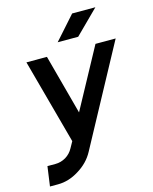

<svg xmlns="http://www.w3.org/2000/svg" viewBox="-132 -786 863 1085"><g transform="rotate(-15 299.0 -244.0)"><path d="M276 -564H396L533 -700H397ZM76 -500 211 -3 191 33Q175 63 147 80Q118 97 86 97H39L23 212H70Q133 212 192 175Q222 157 245.5 133Q269 109 285 79L598 -500H480L290 -150L196 -500Z"/></g></svg>

Font: Unageo
Style: SemiBold-Italic
Weight: 600
Designer: Richard Sepsi
Foundry: Richard Sepsi
Version: Version 2.000